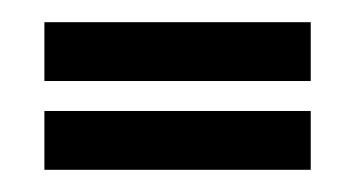

<svg xmlns="http://www.w3.org/2000/svg" viewBox="-20 -397 320 173"><path d="M260 -377V-324H20V-377ZM260 -297V-244H20V-297Z"/></svg>

Font: Karantina Light
Style: Regular
Weight: 300
Designer: Rony Koch
Foundry: Rony Koch
Version: Version 1.000; ttfautohint (v1.8.3)